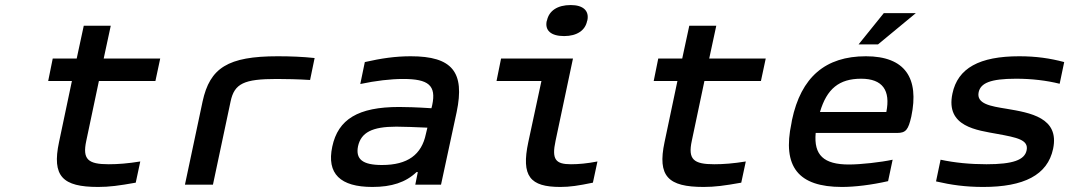

<svg xmlns="http://www.w3.org/2000/svg" viewBox="-20 -732 4240 761"><path d="M411 -81C329 -81 306 -100 322 -174L372 -411H596L615 -500H391L419 -630H312L284 -500H189L171 -411H265L214 -169C185 -33 228 9 369 9C413 9 451 4 518 -8L536 -92C487 -84 447 -81 411 -81Z M1077 -419C1109 -419 1164 -418 1209 -415L1227 -502C1180 -507 1132 -509 1081 -509C883 -509 812 -463 783 -330L713 0H824L894 -330C909 -401 947 -419 1077 -419Z M1608 -509C1548 -509 1492 -501 1426 -486L1408 -399C1469 -412 1528 -419 1578 -419C1678 -419 1710 -394 1693 -315L1690 -303C1630 -307 1586 -308 1562 -308C1399 -308 1320 -259 1297 -151C1274 -43 1329 9 1456 9C1532 9 1588 -9 1631 -50H1636L1626 0H1728L1790 -288C1823 -446 1773 -509 1608 -509ZM1399 -152C1411 -207 1455 -230 1551 -230C1579 -230 1630 -228 1674 -226L1668 -201C1651 -119 1596 -78 1494 -78C1417 -78 1389 -101 1399 -152Z M2243 -81C2182 -81 2166 -100 2182 -174L2251 -500H1966L1948 -411H2126L2074 -169C2045 -33 2081 9 2201 9C2239 9 2272 4 2330 -8L2348 -92C2307 -84 2273 -81 2243 -81ZM2147 -649C2139 -612 2163 -589 2216 -589C2267 -589 2300 -612 2307 -649L2308 -651C2316 -689 2292 -712 2242 -712C2189 -712 2156 -689 2148 -651Z M2811 -81C2729 -81 2706 -100 2722 -174L2772 -411H2996L3015 -500H2791L2819 -630H2712L2684 -500H2589L2571 -411H2665L2614 -169C2585 -33 2628 9 2769 9C2813 9 2851 4 2918 -8L2936 -92C2887 -84 2847 -81 2811 -81Z M3592 -270C3624 -422 3568 -509 3412 -509C3252 -509 3155 -427 3119 -256L3117 -244C3080 -71 3144 9 3317 9C3368 9 3434 1 3500 -14L3518 -99C3472 -89 3392 -80 3345 -80C3245 -80 3205 -117 3213 -205H3535C3571 -205 3580 -218 3592 -270ZM3230 -288C3257 -380 3306 -420 3393 -420C3479 -420 3510 -373 3493 -288ZM3383 -556H3460L3610 -680H3483Z M3934 -201C4010 -187 4058 -178 4049 -136C4041 -98 3995 -81 3890 -81C3825 -81 3764 -87 3708 -99L3690 -13C3750 1 3807 9 3877 9C4038 9 4132 -38 4154 -142C4180 -266 4063 -285 3969 -301C3907 -311 3849 -320 3859 -367C3867 -402 3904 -420 4007 -420C4069 -420 4128 -413 4180 -400L4198 -486C4142 -501 4086 -509 4020 -509C3862 -509 3776 -462 3755 -361C3727 -229 3853 -216 3934 -201Z"/></svg>

Font: LT Wave Mono Medium
Style: Italic
Weight: 500
Designer: Daniel Lyons
Version: Version 2.5 (Glyphs App)